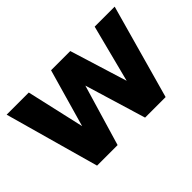

<svg xmlns="http://www.w3.org/2000/svg" viewBox="-94 -774 1018 1018"><g transform="rotate(-45 415.0 -265.0)"><path d="M158 0 10 -530H176L250 -204L343 -530H487L587 -207L670 -530H820L672 0H518L414 -344L312 0Z"/></g></svg>

Font: Golos Text VF
Style: Regular
Weight: 400
Designer: A.Korolkova, Vitaly Kuzmin
Foundry: ParaType Ltd
Version: Version 2.003